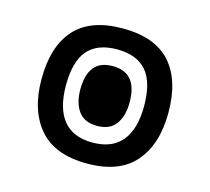

<svg xmlns="http://www.w3.org/2000/svg" viewBox="-77 -555 715 655"><g transform="rotate(15 281.0 -227.5)"><path d="M281 11Q167 11 112 -53Q57 -117 57 -228Q57 -343 112 -404.5Q167 -466 281 -466Q395 -466 450 -404.5Q505 -343 505 -228Q505 -117 450 -53Q395 11 281 11ZM281 -63Q350 -63 384.5 -105.5Q419 -148 419 -228Q419 -313 384.5 -352.5Q350 -392 281 -392Q211 -392 177 -352.5Q143 -313 143 -228Q143 -148 177 -105.5Q211 -63 281 -63ZM281 -122Q236 -122 215 -151Q194 -180 194 -228Q194 -279 215 -306Q236 -333 281 -333Q368 -333 368 -228Q368 -180 347 -151Q326 -122 281 -122Z"/></g></svg>

Font: Noto Sans Thai UI SemCond Med
Style: Regular
Weight: 500
Width: 4
Designer: Monotype Design Team
Foundry: Monotype Imaging Inc.
Version: Version 2.000; ttfautohint (v1.8.4.7-5d5b)